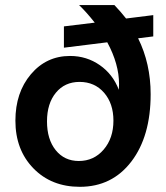

<svg xmlns="http://www.w3.org/2000/svg" viewBox="-20 -720 647 748"><path d="M229 -617.2 349.1 -631.8Q315.9 -673.8 288.1 -700.2H425.8Q452.1 -672.4 471.2 -647.9L577.1 -661.1V-578.1L518.1 -570.8Q566.9 -472.2 566.9 -353Q566.9 -189 491.7 -90.6Q416.5 7.8 291 7.8Q180.2 7.8 110.1 -64.2Q40 -136.2 40 -250Q40 -359.4 100.3 -430.7Q160.6 -502 252.9 -502Q317.4 -502 368.7 -466.3Q419.9 -430.7 442.9 -370.1Q443.8 -381.3 443.8 -392.1Q443.8 -470.2 397.9 -555.2L229 -534.2ZM421.9 -250Q421.9 -316.9 385.3 -358.9Q348.6 -400.9 290 -400.9Q232.4 -400.9 197.8 -358.9Q163.1 -316.9 163.1 -247.1Q163.1 -177.2 197 -135Q231 -92.8 287.1 -92.8Q345.7 -92.8 383.8 -137.2Q421.9 -181.6 421.9 -250Z"/></svg>

Font: Overused Grotesk SemiBold
Style: Regular
Weight: 600
Version: Version 0.002